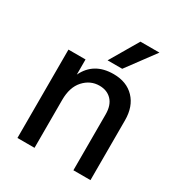

<svg xmlns="http://www.w3.org/2000/svg" viewBox="-170 -837 892 954"><g transform="rotate(30 275.5 -360.0)"><path d="M488 0H390V-320Q390 -373 363.5 -401Q337 -429 293 -429Q241 -429 204 -388.5Q167 -348 167 -275V0H69V-507H167V-420Q212 -514 325 -514Q400 -514 444 -468Q488 -422 488 -343ZM348 -558H264L359 -720H468Z"/></g></svg>

Font: Hind Siliguri Medium
Style: Regular
Weight: 500
Designer: Jyotish Sonowal
Foundry: Indian Type Foundry
Version: Version 1.001;PS 1.0;hotconv 1.0.86;makeotf.lib2.5.63406; tt